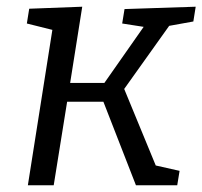

<svg xmlns="http://www.w3.org/2000/svg" viewBox="-20 -552 603 572"><path d="M63 0 136 -463 60 -482 67 -526 225 -532 189 -305H291L408 -472L344 -482L351 -525L563 -532L556 -488L484 -475L350 -287L444 -59L515 -43L508 0H385L288 -249H180L140 0Z"/></svg>

Font: Bitter
Style: Italic
Weight: 400
Italic angle: -9°
Designer: Sol Matas, and Bitter project Authors
Foundry: Sol Matas
Version: Version 2.001